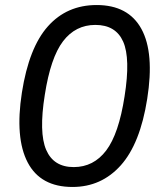

<svg xmlns="http://www.w3.org/2000/svg" viewBox="-20 -734 640 763"><path d="M268 9Q141 9 90 -88.5Q39 -186 67 -366Q95 -545 170.5 -629.5Q246 -714 364 -714Q490 -714 542 -619Q594 -524 565 -341Q537 -163 460 -77Q383 9 268 9ZM273 -70Q352 -70 402 -136Q452 -202 475 -351Q499 -502 469.5 -568.5Q440 -635 359 -635Q280 -635 230.5 -570Q181 -505 158 -357Q134 -207 163.5 -138.5Q193 -70 273 -70Z"/></svg>

Font: Mulish Medium
Style: Italic
Weight: 500
Italic angle: -9°
Designer: Vernon Adams
Foundry: Vernon Adams
Version: Version 3.603; ttfautohint (v1.8.3)